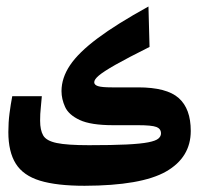

<svg xmlns="http://www.w3.org/2000/svg" viewBox="-20 -581 626 605"><path d="M246.6 4.4Q158.7 4.4 106 -11.7Q53.2 -27.8 29.8 -65.2Q6.3 -102.5 6.3 -165Q6.3 -195.3 10 -223.9Q13.7 -252.4 18.6 -277.8H111.8Q110.4 -257.3 108.4 -240.2Q106.4 -223.1 106.4 -200.7Q106.4 -170.9 116.2 -154.1Q126 -137.2 158.7 -130.4Q191.4 -123.5 260.3 -123.5Q333.5 -123.5 378.7 -125.7Q423.8 -127.9 447.3 -132.6Q470.7 -137.2 479 -144.3Q487.3 -151.4 487.3 -160.6Q487.3 -175.3 472.7 -180.9Q458 -186.5 415 -186.5H336.9Q266.1 -186.5 231.2 -202.9Q196.3 -219.2 185.1 -244.1Q173.8 -269 173.8 -293.9Q173.8 -335.4 200.7 -375.5Q227.5 -415.5 287.6 -460.4Q347.7 -505.4 447.8 -560.5L451.2 -433.1Q381.8 -398.4 344 -377Q306.2 -355.5 291.5 -343Q276.9 -330.6 276.9 -321.8Q276.9 -313.5 288.8 -309.6Q300.8 -305.7 332.5 -305.7H415Q505.4 -305.7 543.2 -272Q581.1 -238.3 581.1 -168.5Q581.1 -85 503.2 -40.5Q425.3 3.9 246.6 4.4Z"/></svg>

Font: Cascadia Mono PL SemiBold
Style: Regular
Weight: 600
Monospace: yes
Designer: Aaron Bell
Foundry: Saja Typeworks
Version: Version 2404.023; ttfautohint (v1.8.4)